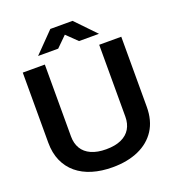

<svg xmlns="http://www.w3.org/2000/svg" viewBox="-163 -1050 1075 1185"><g transform="rotate(-20 374.5 -457.0)"><path d="M374 10Q301 10 241.5 -8Q182 -26 139.5 -61.5Q97 -97 74 -149Q51 -201 51 -269V-729H196V-257Q196 -211 216 -177.5Q236 -144 276 -126Q316 -108 374 -108Q433 -108 473 -126Q513 -144 533 -177.5Q553 -211 553 -257V-729H698V-269Q698 -179 658 -117Q618 -55 545 -22.5Q472 10 374 10ZM175 -793 303 -924H449L575 -793H444L375 -860L307 -793Z"/></g></svg>

Font: Hubot Sans SemiBold
Style: Regular
Weight: 600
Designer: Deni Anggara
Foundry: GitHub, Inc., Subsidiary of Microsoft Corporation
Version: Version 2.000